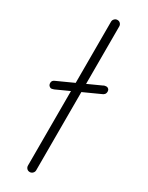

<svg xmlns="http://www.w3.org/2000/svg" viewBox="-202 -775 622 809"><g transform="rotate(30 109.0 -370.0)"><path d="M11 -350Q5 -350 0 -355Q-5 -360 -5 -369Q-5 -381 8 -386L193 -470Q196 -472 200 -473Q204 -474 208 -474Q214 -474 218.5 -469.5Q223 -465 223 -458Q223 -449 218.5 -444Q214 -439 208 -437L23 -353Q19 -352 16 -351Q13 -350 11 -350ZM128 -20Q128 -12 122 -6Q116 0 108 0Q99 0 93.5 -6Q88 -12 88 -20V-720Q88 -728 94 -734Q100 -740 108 -740Q117 -740 122.5 -734Q128 -728 128 -720Z"/></g></svg>

Font: Quicksand Light Light
Style: Regular
Weight: 300
Version: Version 3.006